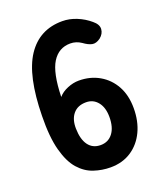

<svg xmlns="http://www.w3.org/2000/svg" viewBox="-134 -800 765 899"><g transform="rotate(-20 248.5 -350.5)"><path d="M262 10Q220 10 179.5 -3.5Q139 -17 107.5 -52.5Q76 -88 58 -154.5Q40 -221 42 -326Q45 -526 106.5 -618.5Q168 -711 282 -711Q318 -711 353.5 -696.5Q389 -682 417 -658Q443 -637 441.5 -614Q440 -591 419 -574Q397 -558 378 -562Q359 -566 336 -583Q311 -600 282 -600Q224 -600 192 -549Q160 -498 157 -379Q174 -399 203 -411Q232 -423 260 -423Q317 -423 362 -397Q407 -371 432.5 -324.5Q458 -278 458 -214Q458 -149 434 -98.5Q410 -48 366 -19Q322 10 262 10ZM254 -104Q292 -104 314.5 -133Q337 -162 337 -214Q337 -261 315 -288.5Q293 -316 257 -316Q215 -316 192.5 -289Q170 -262 171 -216Q172 -162 193.5 -133Q215 -104 254 -104Z"/></g></svg>

Font: Zen Maru Gothic Black
Style: Regular
Weight: 900
Designer: Yoshimichi Ohira
Foundry: Positype
Version: Version 1.001